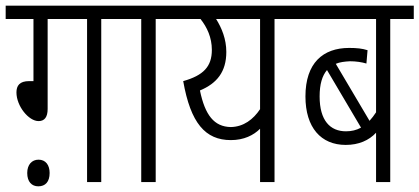

<svg xmlns="http://www.w3.org/2000/svg" viewBox="-20 -642 1479 677"><path d="M148 -575H287V0H337V-575H420V-622H0V-575H98V-356H83C49 -356 38 -340 38 -316C38 -268 81 -215 116 -215C137 -215 148 -229 148 -258ZM76 -32C76 -1 92 15 115 15C140 15 155 -1 155 -32C155 -60 141 -79 116 -79C92 -79 76 -61 76 -32Z M529 -575H611V-622H408V-575H478V0H529Z M1030 -622H599V-575H687C710 -546 727 -510 727 -466C727 -407 697 -376 626 -356C652 -208 704 -148 794 -148C840 -148 874 -165 897 -188V0H948V-575H1030ZM685 -323C745 -348 778 -389 778 -459C778 -504 762 -543 742 -575H897V-257C873 -221 839 -195 794 -194C735 -195 703 -236 685 -323Z M1439 -575V-622H1018V-575H1306V-246C1299 -235 1291 -225 1283 -216L1164 -417C1178 -423 1195 -425 1214 -426C1235 -426 1255 -423 1272 -418L1276 -465C1257 -471 1238 -473 1211 -473C1119 -473 1057 -420 1057 -302C1057 -192 1112 -131 1199 -131C1245 -131 1281 -147 1306 -174V0H1356V-575ZM1107 -302C1107 -345 1116 -375 1133 -395L1253 -192C1237 -183 1219 -179 1200 -179C1144 -179 1107 -217 1107 -302Z"/></svg>

Font: Noto Sans Devanagari ExtraCondensed Light
Style: Regular
Weight: 300
Width: 2
Designer: Jelle Bosma - Monotype Design Team
Foundry: Monotype Imaging Inc.
Version: Version 2.004